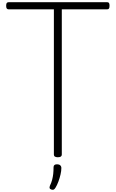

<svg xmlns="http://www.w3.org/2000/svg" viewBox="-20 -1415 1052 1746"><path d="M506 15Q470 15 470 -9V-1330H59Q47 -1330 41.5 -1337.5Q36 -1345 36 -1362Q36 -1381 41.5 -1388Q47 -1395 59 -1395H954Q966 -1395 971 -1388Q976 -1381 976 -1363Q976 -1345 971 -1337.5Q966 -1330 954 -1330H542V-9Q542 3 533 9Q524 15 506 15ZM445 308Q433 303 431 295.5Q429 288 434 274Q447 247 454 220.5Q461 194 464 166.5Q467 139 467 106Q467 92 475 85.5Q483 79 499 79Q518 79 528 88.5Q538 98 538 113Q538 139 530.5 171.5Q523 204 511 236.5Q499 269 484 293Q476 306 467.5 309.5Q459 313 445 308Z"/></svg>

Font: Playwrite BE WAL Light
Style: Regular
Weight: 300
Version: Version 1.002